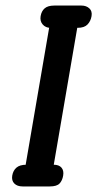

<svg xmlns="http://www.w3.org/2000/svg" viewBox="-20 -670 366 690"><path d="M70 -65 159 -584H260L171 -65ZM24 -39Q27 -57 39 -67.5Q51 -78 75 -78H173Q192 -78 201 -67.5Q210 -57 207 -39Q204 -21 194 -10.5Q184 0 159 0H61Q42 0 31.5 -10.5Q21 -21 24 -39ZM126 -612Q129 -630 140.5 -640Q152 -650 175 -650H273Q290 -650 301 -640Q312 -630 309 -612Q306 -594 294.5 -582Q283 -570 259 -570H161Q144 -570 133.5 -582Q123 -594 126 -612Z"/></svg>

Font: Edu QLD Beginners
Style: Regular
Weight: 400
Designer: Tina and Corey Anderson
Foundry: Google for Education
Version: Version 1.001